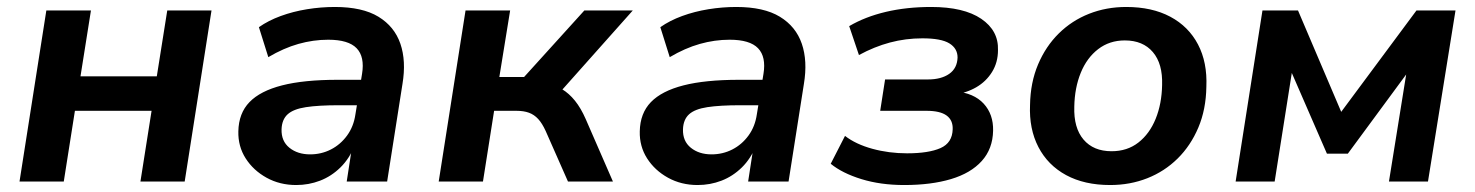

<svg xmlns="http://www.w3.org/2000/svg" viewBox="-20 -521 4232 551"><path d="M36 0 113 -491H241L211 -302H430L460 -491H587L510 0H383L415 -203H195L163 0Z M830 10Q783 10 745 -11Q707 -32 685 -66.5Q663 -101 664 -144Q665 -196 696 -228Q727 -260 789.5 -276Q852 -292 949 -292H1028L1017 -219H953Q894 -219 858 -213.5Q822 -208 805.5 -193Q789 -178 788 -150Q787 -116 810.5 -97Q834 -78 870 -78Q902 -78 929.5 -92Q957 -106 976 -132Q995 -158 1000 -193L1019 -309Q1027 -358 1003.5 -382.5Q980 -407 922 -407Q879 -407 836.5 -395Q794 -383 750 -357L723 -443Q750 -462 785.5 -475Q821 -488 861 -494.5Q901 -501 941 -501Q1020 -501 1066 -473Q1112 -445 1129 -395.5Q1146 -346 1135 -280L1091 0H975L991 -104H998Q983 -66 957 -40.5Q931 -15 898.5 -2.5Q866 10 830 10Z M1239 0 1316 -491H1444L1413 -300H1484L1657 -491H1796L1577 -245L1547 -279Q1573 -277 1593 -265Q1613 -253 1630 -232Q1647 -211 1661 -179L1739 0H1610L1546 -145Q1536 -167 1524.5 -179.5Q1513 -192 1498 -197.5Q1483 -203 1462 -203H1398L1366 0Z M1982 10Q1935 10 1897 -11Q1859 -32 1837 -66.5Q1815 -101 1816 -144Q1817 -196 1848 -228Q1879 -260 1941.5 -276Q2004 -292 2101 -292H2180L2169 -219H2105Q2046 -219 2010 -213.5Q1974 -208 1957.5 -193Q1941 -178 1940 -150Q1939 -116 1962.5 -97Q1986 -78 2022 -78Q2054 -78 2081.5 -92Q2109 -106 2128 -132Q2147 -158 2152 -193L2171 -309Q2179 -358 2155.5 -382.5Q2132 -407 2074 -407Q2031 -407 1988.5 -395Q1946 -383 1902 -357L1875 -443Q1902 -462 1937.5 -475Q1973 -488 2013 -494.5Q2053 -501 2093 -501Q2172 -501 2218 -473Q2264 -445 2281 -395.5Q2298 -346 2287 -280L2243 0H2127L2143 -104H2150Q2135 -66 2109 -40.5Q2083 -15 2050.5 -2.5Q2018 10 1982 10Z M2575 10Q2507 10 2452 -7Q2397 -24 2364 -51L2405 -131Q2436 -107 2483.5 -94Q2531 -81 2583 -81Q2645 -81 2679 -96Q2713 -111 2714 -150Q2715 -176 2696.5 -189.5Q2678 -203 2639 -203H2506L2520 -293H2643Q2681 -293 2704 -309Q2727 -325 2728 -356Q2728 -382 2704.5 -396.5Q2681 -411 2627 -411Q2579 -411 2534 -399Q2489 -387 2445 -363L2417 -446Q2463 -473 2522.5 -487Q2582 -501 2652 -501Q2746 -501 2796 -467Q2846 -433 2844 -377Q2844 -342 2827 -314.5Q2810 -287 2781.5 -270.5Q2753 -254 2716 -249L2721 -259Q2775 -254 2803 -223.5Q2831 -193 2830 -146Q2829 -94 2797.5 -59Q2766 -24 2709 -7Q2652 10 2575 10Z M3166 10Q3092 10 3039.5 -18.5Q2987 -47 2960 -99Q2933 -151 2936 -220Q2937 -284 2959 -336Q2981 -388 3018.5 -425Q3056 -462 3105.5 -481.5Q3155 -501 3212 -501Q3286 -501 3338.5 -473Q3391 -445 3418 -393.5Q3445 -342 3442 -272Q3441 -207 3419 -155Q3397 -103 3359.5 -66Q3322 -29 3272.5 -9.5Q3223 10 3166 10ZM3170 -87Q3215 -87 3247 -112Q3279 -137 3296.5 -180Q3314 -223 3315 -277Q3317 -338 3288.5 -371.5Q3260 -405 3208 -405Q3164 -405 3131.5 -380Q3099 -355 3081.5 -312Q3064 -269 3063 -215Q3061 -154 3089.5 -120.5Q3118 -87 3170 -87Z M3526 0 3603 -491H3705L3829 -200L4045 -491H4157L4078 0H3966L4021 -342H4041L3848 -80H3788L3674 -342H3692L3638 0Z"/></svg>

Font: Nunito Sans 11pt
Style: Bold Italic
Weight: 700
Italic angle: -9°
Version: Version 3.101;gftools[0.9.27]